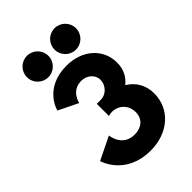

<svg xmlns="http://www.w3.org/2000/svg" viewBox="-268 -1053 1166 1166"><g transform="rotate(-45 315.0 -469.5)"><path d="M213 -511.8C213 -511.8 229.2 -598.5 317.5 -598.5C362.6 -598.5 404.2 -566.2 404.2 -521.2C404.2 -470.2 362.6 -432.8 320.1 -432.8H285.2V-328.2C285.2 -328.2 298.8 -333.3 315.8 -333.3C372 -333.3 417 -290.8 417 -230.5C417 -171 374.5 -137.8 315.8 -137.8C210.5 -137.8 201.1 -244.9 201.1 -244.9L53.2 -172.7C53.2 -172.7 100.8 -0.1 316.7 -0.1C467.2 -0.1 576.8 -96.2 576.8 -230.5C576.8 -304.4 542 -358 487.5 -391.1C525.8 -420.9 549.6 -465.1 549.6 -522.9C549.6 -641.9 452.7 -726.9 319.2 -726.9C122.9 -726.9 87.2 -573 87.2 -573ZM428.5 -939C377.5 -939 336.5 -898 336.5 -847C336.5 -796 377.5 -755 428.5 -755C479.5 -755 520.5 -796 520.5 -847C520.5 -898 479.5 -939 428.5 -939ZM191.5 -939C140.5 -939 99.5 -898 99.5 -847C99.5 -796 140.5 -755 191.5 -755C242.5 -755 283.5 -796 283.5 -847C283.5 -898 242.5 -939 191.5 -939Z"/></g></svg>

Font: Sztylet
Style: Bd
Weight: 700
Foundry: Cannot Into Space Fonts, PlusOne Fonts
Version: Version 0.12